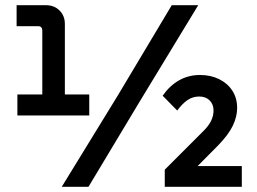

<svg xmlns="http://www.w3.org/2000/svg" viewBox="-20 -720 989 740"><path d="M143 -307V-603Q143 -610 139 -614.5Q135 -619 128 -619H44V-700H157Q189 -700 209.5 -679.5Q230 -659 230 -628V-307ZM47 -275V-356H324V-275ZM218 0 434 -352 642 -700H744L518 -328L321 0ZM615 0V-66L760 -211Q784 -234 793.5 -254Q803 -274 803 -294Q803 -318 788 -333Q773 -348 748 -348Q723 -348 703 -334.5Q683 -321 663 -294L607 -351Q633 -389 669.5 -410Q706 -431 751 -431Q792 -431 824.5 -415Q857 -399 875.5 -370.5Q894 -342 894 -304Q894 -270 877 -235Q860 -200 821 -160L717 -55L713 -80H912V0Z"/></svg>

Font: SUSE Thin SemiBold
Style: Regular
Weight: 600
Version: Version 1.000